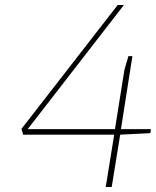

<svg xmlns="http://www.w3.org/2000/svg" viewBox="-20 -752 625 770"><path d="M404 -2 438 -212H73L66 -235L452 -732H477L91 -234H441L479 -472L495 -527H511L465 -234H585L583 -218L462 -212L428 -2Z"/></svg>

Font: Exo Thin Thin
Style: Italic
Weight: 250
Italic angle: -9°
Version: Version 2.000